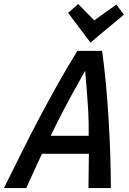

<svg xmlns="http://www.w3.org/2000/svg" viewBox="-74 -950 654 970"><path d="M-54 0Q-11 -86 33.5 -176Q78 -266 125.5 -355.5Q173 -445 221 -530.5Q269 -616 317 -693H442Q453 -613 461 -526.5Q469 -440 474.5 -350.5Q480 -261 483 -172.5Q486 -84 486 0H373Q373 -44 374 -87Q375 -130 375 -173H138Q119 -131 98.5 -87.5Q78 -44 59 0ZM182 -264H374Q375 -335 371.5 -394Q368 -453 364 -502Q360 -551 356 -592Q332 -549 304.5 -500Q277 -451 246.5 -392.5Q216 -334 182 -264ZM383 -735 270 -885 321 -930 402 -847 514 -927 552 -876Z"/></svg>

Font: Ubuntu Sans Mono Medium
Style: Italic
Weight: 500
Italic angle: -13.5°
Monospace: yes
Designer: Dalton Maag Ltd
Foundry: Dalton Maag Ltd
Version: Version 1.006